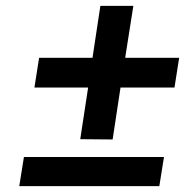

<svg xmlns="http://www.w3.org/2000/svg" viewBox="-20 -640 643 658"><path d="M46 -2H526L542 -102H62ZM324 -620 297 -442H114L98 -340H282L255 -163L366 -162L393 -340H578L594 -442H409L437 -620Z"/></svg>

Font: Jost* 500 Medium Italic
Style: Italic
Weight: 500
Italic angle: -10°
Version: Version 3.200; ttfautohint (v0.97) -l 8 -r 50 -G 200 -x 14 -